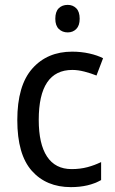

<svg xmlns="http://www.w3.org/2000/svg" viewBox="-20 -758 471 788"><path d="M271 10Q170 10 110.5 -57Q51 -124 51 -265Q51 -407 112.5 -476.5Q174 -546 276 -546Q313 -546 346.5 -538.5Q380 -531 403 -519L376 -448Q354 -457 327 -464Q300 -471 277 -471Q139 -471 139 -266Q139 -167 173 -115.5Q207 -64 274 -64Q309 -64 339 -72Q369 -80 395 -93V-19Q344 10 271 10ZM258 -738Q279 -738 293 -724Q307 -710 307 -681Q307 -653 293 -639Q279 -625 258 -625Q236 -625 221.5 -639Q207 -653 207 -681Q207 -710 221 -724Q235 -738 258 -738Z"/></svg>

Font: Noto Sans Sinhala UI SemiCondensed
Style: Regular
Weight: 400
Width: 4
Designer: Jelle Bosma - Monotype Design Team
Foundry: Monotype Imaging Inc.
Version: Version 2.006; ttfautohint (v1.8.4.7-5d5b)